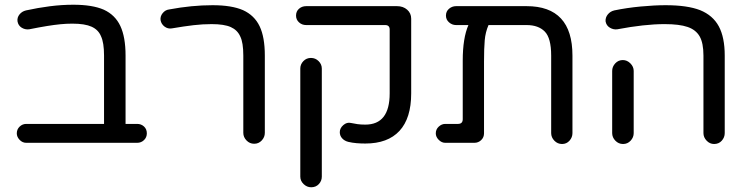

<svg xmlns="http://www.w3.org/2000/svg" viewBox="-20 -632 3163 812"><path d="M91 -28Q75 -28 63 -40.5Q51 -53 51 -68Q51 -85 63 -96.5Q75 -108 91 -108H420V-397Q420 -452 407 -479Q396 -506 367.5 -519Q339 -532 286 -532Q261 -532 235.5 -529.5Q210 -527 179 -522Q148 -517 103 -508Q86 -506 71.5 -515Q57 -524 54 -542Q52 -558 62.5 -571Q73 -584 90 -588Q140 -599 190.5 -605.5Q241 -612 290 -612Q371 -612 419 -591Q467 -569 489 -522Q511 -475 511 -397V-108H560Q577 -108 589 -97Q601 -86 601 -68Q601 -51 589 -39.5Q577 -28 560 -28Z M1055 -24Q1036 -24 1022.5 -38Q1009 -52 1009 -70V-397Q1009 -452 996 -478Q984 -505 956 -517.5Q928 -530 875 -530Q837 -530 798.5 -525.5Q760 -521 707 -512Q690 -509 676 -519.5Q662 -530 659 -547Q657 -563 668 -576.5Q679 -590 695 -592Q791 -610 879 -610Q960 -610 1008 -589Q1056 -567 1078 -521Q1100 -475 1100 -397V-70Q1100 -52 1087 -38Q1074 -24 1055 -24Z M1525 -25Q1506 -25 1488 -26.5Q1470 -28 1453 -32Q1437 -36 1427 -47Q1417 -58 1417 -73Q1417 -90 1432 -103Q1447 -116 1464 -112Q1478 -109 1492 -107Q1506 -105 1525 -105Q1628 -105 1628 -237V-507Q1628 -526 1609 -526H1275Q1257 -526 1244.5 -537.5Q1232 -549 1232 -566Q1232 -584 1244.5 -595Q1257 -606 1275 -606H1659Q1685 -606 1702 -591Q1719 -576 1719 -553V-237Q1719 -132 1669.5 -78.5Q1620 -25 1525 -25ZM1296 160Q1278 160 1264 146.5Q1250 133 1250 115V-342Q1250 -360 1263 -373.5Q1276 -387 1295 -387Q1314 -387 1327.5 -373.5Q1341 -360 1341 -342V115Q1341 133 1328.5 146.5Q1316 160 1296 160Z M2357 -23Q2338 -23 2324.5 -37Q2311 -51 2311 -69V-397Q2311 -471 2284 -498.5Q2257 -526 2207 -526H2046Q2033 -496 2030 -462Q2027 -428 2027 -372V-68Q2027 -51 2015 -39.5Q2003 -28 1986 -28H1863Q1848 -28 1835.5 -40.5Q1823 -53 1823 -68Q1823 -85 1835.5 -96.5Q1848 -108 1863 -108H1917Q1937 -108 1937 -128V-376Q1937 -471 1961 -526H1909Q1892 -526 1879 -537.5Q1866 -549 1866 -566Q1866 -584 1879 -595Q1892 -606 1909 -606H2207Q2401 -606 2401 -397V-69Q2401 -51 2388.5 -37Q2376 -23 2357 -23Z M3000 -23Q2982 -23 2968.5 -37Q2955 -51 2955 -69V-397Q2955 -450 2939 -478Q2923 -506 2888 -518Q2853 -530 2791 -530Q2748 -530 2698 -524.5Q2648 -519 2590 -508Q2574 -506 2559 -515Q2544 -524 2541 -542Q2540 -558 2550.5 -571Q2561 -584 2578 -588Q2631 -599 2689.5 -604.5Q2748 -610 2795 -610Q2887 -610 2941 -589Q2995 -567 3020 -520.5Q3045 -474 3045 -397V-69Q3045 -51 3032.5 -37Q3020 -23 3000 -23ZM2615 -23Q2596 -23 2582.5 -37Q2569 -51 2569 -69V-332Q2569 -350 2582 -364Q2595 -378 2614 -378Q2632 -378 2646 -364Q2660 -350 2660 -332V-69Q2660 -51 2647 -37Q2634 -23 2615 -23Z"/></svg>

Font: Huninn
Style: Regular
Weight: 400
Designer: justfont
Foundry: justfont
Version: Version 1.003